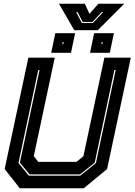

<svg xmlns="http://www.w3.org/2000/svg" viewBox="-20 -1009 721 1029"><path d="M86 0 5 -103 132 -700H273.5L161 -172L185 -141.5H390L427 -172L539.5 -700H681L554 -103L429 0ZM134.5 -67.5H410L494 -135L600 -634H593L487.5 -137L409 -74.5H138.5L86.5 -137.5L192 -634H185L79 -135.5ZM462.5 -726 484.5 -831H590.5L568.5 -726ZM254.5 -726 276.5 -831H382.5L360.5 -726ZM314 -772H319L321.5 -784H316.5ZM523 -772H528L530.5 -784H525.5ZM378 -847 296 -989H434.5L459.5 -935L507.5 -989H646L504 -847ZM418.5 -886H478L533 -944H525L475.5 -891.5H423L396 -944H388.5Z"/></svg>

Font: Tourney ExtraBold
Style: Italic
Weight: 800
Italic angle: -12°
Version: Version 1.015